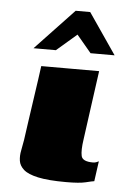

<svg xmlns="http://www.w3.org/2000/svg" viewBox="-48 -642 457 684"><g transform="rotate(5 181.0 -300.5)"><path d="M297 -399Q289 -338 280 -276Q271 -214 263 -152Q257 -112 261.5 -92.5Q266 -73 303 -73Q311 -73 316.5 -75.5Q322 -78 324 -79L314 -7Q306 -6 284 -0.5Q262 5 214 5Q150 5 113.5 -3Q77 -11 61.5 -25Q46 -39 43.5 -56.5Q41 -74 45 -93.5Q49 -113 52 -132Q56 -160 61.5 -199.5Q67 -239 73 -279Q79 -319 83.5 -351.5Q88 -384 90 -399Q142 -399 193.5 -399Q245 -399 297 -399ZM57 -460 195 -606H247L347 -460H261L209 -522L137 -460Z"/></g></svg>

Font: Genos Thin Black
Style: Italic
Weight: 900
Italic angle: -8°
Version: Version 1.010